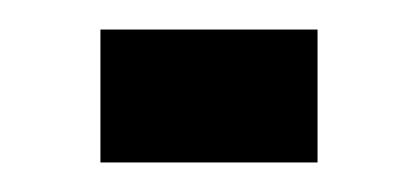

<svg xmlns="http://www.w3.org/2000/svg" viewBox="-20 -350 283 130"><path d="M48 -240V-330H195V-240Z"/></svg>

Font: Saira UltraCondensed
Style: Bold
Weight: 700
Width: 1
Designer: Hector Gatti with collaboration of the Omnibus-Type team
Foundry: Omnibus-Type
Version: Version 1.101